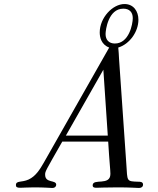

<svg xmlns="http://www.w3.org/2000/svg" viewBox="-20 -933 783 953"><path d="M59 -14C59 -4 65 -1 81 -1C95 -1 116 -3 149 -3C203 -3 230 0 239 0C253 0 259 -8 259 -16C259 -42 204 -22 204 -66C204 -83 206 -84 289 -230H517C523 -129 528 -89 528 -70C528 -8 440 -50 440 -13C440 -3 448 -1 458 -1C470 -1 503 -3 564 -3C628 -3 659 0 670 0C682 0 690 -6 690 -17C690 -31 675 -31 667 -31C606 -33 613 -32 607 -119L571 -639C570 -658 569 -678 567 -697C623 -714 667 -775 667 -835C667 -877 643 -913 598 -913C539 -913 475 -845 475 -772C475 -749 482 -712 522 -697L197 -125C178 -92 157 -58 122 -42C87 -26 59 -38 59 -14ZM307 -260 493 -587 515 -260ZM504 -764C504 -783 517 -890 592 -890C622 -890 639 -873 639 -843C639 -814 621 -717 550 -717C521 -717 504 -735 504 -764Z"/></svg>

Font: CMU Serif
Style: Italic
Weight: 500
Italic angle: -14.04°
Version: Version 0.7.0